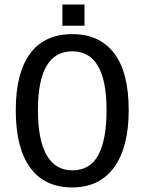

<svg xmlns="http://www.w3.org/2000/svg" viewBox="-20 -820 640 850"><path d="M549.8 -332.5Q549.8 -168 485.1 -79.1Q420.4 9.8 299.3 9.8Q177.7 9.8 113.8 -77.6Q49.8 -165 49.8 -332.5Q49.8 -497.1 113.3 -583Q176.8 -668.9 300.3 -668.9Q420.9 -668.9 485.4 -584.2Q549.8 -499.5 549.8 -332.5ZM451.7 -332.5Q451.7 -592.8 300.3 -592.8Q147.9 -592.8 147.9 -332.5Q147.9 -200.7 186.5 -133.3Q225.1 -65.9 299.8 -65.9Q379.4 -65.9 415.5 -134.3Q451.7 -202.6 451.7 -332.5ZM256.3 -706.1V-799.8H354V-706.1Z"/></svg>

Font: Cousine
Style: Regular
Weight: 400
Monospace: yes
Designer: Steve Matteson
Foundry: Ascender Corporation
Version: Version 1.20